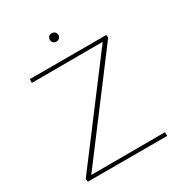

<svg xmlns="http://www.w3.org/2000/svg" viewBox="-191 -946 998 1072"><g transform="rotate(-30 308.5 -409.5)"><path d="M274 -792Q274 -804 281.5 -811.5Q289 -819 301 -819Q313 -819 321 -811.5Q329 -804 329 -792Q329 -781 321 -773Q313 -765 301 -765Q289 -765 281.5 -773Q274 -781 274 -792ZM573 -24V0H62L59 -19L524 -635L67 -634V-658H560L563 -641L97 -23Z"/></g></svg>

Font: Ysabeau Infant Extralight
Style: Regular
Weight: 200
Designer: Christian Thalmann (Catharsis Fonts)
Version: Version 0.003